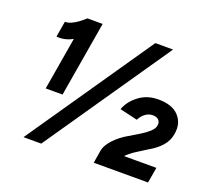

<svg xmlns="http://www.w3.org/2000/svg" viewBox="-119 -854 1110 1007"><g transform="rotate(20 436.0 -350.0)"><path d="M126 -280 188 -647 206 -700H291L220 -280ZM86 -555 101 -643Q116 -642 135.5 -650.5Q155 -659 173.5 -673Q192 -687 206 -700L262 -639Q219 -599 175.5 -574.5Q132 -550 86 -555ZM104 0 585 -700H684L203 0ZM595 -9 508 -73Q513 -102 544 -135.5Q575 -169 619 -194L677 -229Q701 -243 722 -262.5Q743 -282 744 -301Q746 -318 735 -329Q724 -340 702 -340Q679 -340 660 -325Q641 -310 631 -289L532 -312Q548 -358 593.5 -393Q639 -428 702 -428Q780 -428 816.5 -388Q853 -348 843 -289Q837 -248 810 -217.5Q783 -187 740 -163L691 -132Q672 -121 651.5 -104Q631 -87 615.5 -64Q600 -41 595 -9ZM496 0 508 -73 583 -87H814L799 0Z"/></g></svg>

Font: Figtree Light
Style: Bold Italic
Weight: 700
Italic angle: -9.5°
Version: Version 2.000